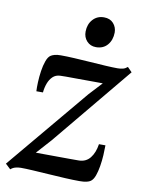

<svg xmlns="http://www.w3.org/2000/svg" viewBox="-94 -817 672 889"><g transform="rotate(10 242.0 -372.0)"><path d="M369.5 -454.5Q357 -454.5 335.8 -454.8Q314.5 -455 289.2 -455Q264 -455 239.8 -455.2Q215.5 -455.5 196.5 -455.5Q177.5 -455.5 169 -455Q148 -454 134.5 -441Q121 -428 113.5 -407.8Q106 -387.5 104 -365H73Q72 -381.5 73 -407.2Q74 -433 78 -460.2Q82 -487.5 89.8 -509Q97.5 -530.5 109.5 -538Q115.5 -542 126.5 -545.2Q137.5 -548.5 156 -548.5Q183.5 -548.5 220.2 -546.5Q257 -544.5 295.5 -541.8Q334 -539 368.2 -537Q402.5 -535 424 -535Q438.5 -535 449.5 -537.8Q460.5 -540.5 471 -549.5L492 -528L182.5 -154L120 -84.5Q139.5 -84.5 167.8 -84.2Q196 -84 225.8 -83.8Q255.5 -83.5 281.2 -83.5Q307 -83.5 322 -83.5Q356 -84 375.5 -108.8Q395 -133.5 401 -174H431.5Q431.5 -153.5 430 -127.2Q428.5 -101 424.2 -75.2Q420 -49.5 412.8 -29.5Q405.5 -9.5 394 -1Q387.5 4 374.8 7Q362 10 341.5 10Q313 10 274.2 8Q235.5 6 195.2 3.2Q155 0.5 120.2 -1.5Q85.5 -3.5 64.5 -3.5Q50.5 -3.5 38.2 0Q26 3.5 16.5 12L-7.5 -10.5L312.5 -393ZM309 -614Q282.5 -614 265.8 -632.2Q249 -650.5 249.5 -677.5Q250 -711.5 270.2 -734Q290.5 -756.5 322.5 -756.5Q351 -756.5 367 -738.5Q383 -720.5 383 -695.5Q382.5 -660 362.8 -637Q343 -614 309 -614Z"/></g></svg>

Font: Merriweather 60pt Medium
Style: Italic
Weight: 500
Italic angle: -7.8°
Version: Version 2.101